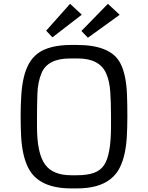

<svg xmlns="http://www.w3.org/2000/svg" viewBox="-20 -997 789 1026"><path d="M360.8 9.8Q187 9.8 131.3 -99.6Q98.6 -163.1 92.8 -269Q90.3 -318.8 90.3 -377.4Q90.3 -436 93.8 -488.5Q97.2 -541 107.2 -583.5Q117.2 -626 135.5 -658.4Q153.8 -690.9 183.6 -712.9Q245.1 -756.8 360.8 -756.8H391.1Q572.3 -756.8 623 -659.2Q654.8 -598.1 658.7 -489.3Q660.6 -436 660.6 -376.7Q660.6 -317.4 657.7 -267.3Q654.8 -217.3 645.5 -174.8Q636.2 -132.3 618.4 -98.1Q600.6 -64 570.3 -40Q507.8 9.8 391.1 9.8ZM390.1 -60.5Q443.8 -60.5 479.2 -72.3Q514.6 -84 535.2 -113.3Q573.2 -167.5 573.2 -321.3V-374Q573.2 -447.8 569.3 -505.4Q565.4 -563 548.3 -602.5Q513.2 -684.6 396 -684.6H355Q235.8 -684.6 202.6 -607.9Q181.6 -559.1 179.7 -492.7Q177.7 -426.3 177.7 -374V-321.3Q177.7 -177.2 220.7 -118.2Q262.2 -60.5 360.8 -60.5ZM415 -831.5 556.6 -976.6 619.6 -918 449.7 -795.4ZM226.6 -833 354.5 -976.6 417 -918.5 260.3 -797.4Z"/></svg>

Font: Armata
Style: Regular
Weight: 400
Designer: Viktoriya Grabowska
Foundry: Viktoriya Grabowska
Version: Version 1.002